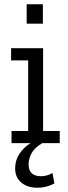

<svg xmlns="http://www.w3.org/2000/svg" viewBox="-20 -671 319 900"><path d="M105 -560V-651H181V-560ZM226 140 235 189Q197 209 156 209Q109 209 80 185Q51 161 51 118Q51 80 71.5 49.5Q92 19 123 0H34V-57H112V-388H32V-445H182V-57H260V0H178Q141 22 127.5 48Q114 74 114 99Q114 155 172 155Q201 155 226 140Z"/></svg>

Font: Zilla Slab
Style: Regular
Weight: 400
Designer: Typotheque.com
Foundry: Typotheque type foundry
Version: Version 1.1; 2017; ttfautohint (v1.6)